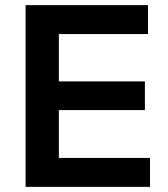

<svg xmlns="http://www.w3.org/2000/svg" viewBox="-20 -730 655 750"><path d="M80 0V-710H558V-597H210V-412H546V-300H210V-113H566V0Z"/></svg>

Font: Txt Sans SemiBold
Style: Regular
Weight: 600
Designer: Open Source
Foundry: XRLN
Version: Version 1.0